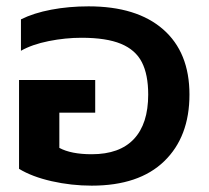

<svg xmlns="http://www.w3.org/2000/svg" viewBox="-20 -570 657 605"><path d="M40 -38V-318H280V-215H167V-104Q204 -84 269 -84Q357 -84 402 -132Q447 -180 447 -272Q447 -335 427 -374Q407 -413 361 -432Q315 -451 237 -451Q186 -451 133.5 -440.5Q81 -430 46 -410V-509Q86 -529 141.5 -539.5Q197 -550 259 -550Q411 -550 494 -477.5Q577 -405 577 -272Q577 -139 497.5 -62Q418 15 269 15Q205 15 143 1Q81 -13 40 -38Z"/></svg>

Font: Prompt Medium
Style: Regular
Weight: 500
Designer: Katatrad Team
Foundry: CadsonDemak
Version: Version 1.000